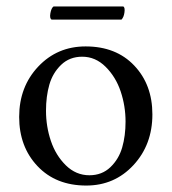

<svg xmlns="http://www.w3.org/2000/svg" viewBox="-20 -574 537 601"><path d="M360.4 -512.7Q360.4 -512.7 141.6 -512.7Q134.8 -516.1 137.7 -532.5Q140.6 -548.8 147.5 -553.7H366.2Q371.6 -550.3 369.6 -535.4Q367.7 -520.5 360.4 -512.7ZM237.3 -396.5Q197.8 -396.5 171.4 -371.1Q145 -345.7 134.5 -309.1Q124 -272.5 124 -227.5Q124 -178.2 139.2 -133.1Q154.3 -87.9 186 -56.6Q217.8 -25.4 259.8 -25.4Q299.3 -25.4 325.7 -50.8Q352.1 -76.2 362.5 -112.5Q373 -148.9 373 -193.4Q373 -242.2 357.7 -287.8Q342.3 -333.5 310.5 -365Q278.8 -396.5 237.3 -396.5ZM248 -428.7Q343.3 -428.7 400.1 -368.9Q457 -309.1 457 -215.8Q457 -121.1 397.7 -57.1Q338.4 6.8 250 6.8Q154.8 6.8 97.4 -54Q40 -114.7 40 -208Q40 -302.2 99.6 -365.5Q159.2 -428.7 248 -428.7Z"/></svg>

Font: Amiri
Style: Regular
Weight: 400
Designer: Khaled Hosny
Version: Version 000.108